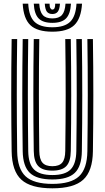

<svg xmlns="http://www.w3.org/2000/svg" viewBox="-20 -1012 568 1042"><path d="M264.2 10Q147.2 10 96 -36.8Q44.8 -83.5 43.2 -191Q41.2 -333.2 41 -487.1Q40.8 -641 43.2 -800H73.2Q71 -653.5 71.1 -497.8Q71.2 -342 73.2 -191.5Q74.5 -96.5 118.8 -55.2Q163 -14 264.2 -14Q365 -14 409 -55.2Q453 -96.5 454.2 -191.5Q456.2 -342.8 456.4 -496.4Q456.5 -650 454.2 -800H484.2Q488.8 -496.2 484.2 -191Q482.8 -83.5 431.8 -36.8Q380.8 10 264.2 10ZM264.2 -38Q179.2 -38 141.9 -73.8Q104.5 -109.5 103.2 -191.8Q98.8 -501.5 103.2 -800H133.2Q131 -649.8 131.1 -497.4Q131.2 -345 133.2 -192.2Q134.2 -122.5 164.6 -92.2Q195 -62 264.2 -62Q333 -62 363.1 -92.2Q393.2 -122.5 394.2 -192.2Q396.2 -343.2 396.4 -496.6Q396.5 -650 394.2 -800H424.2Q428.8 -493.5 424.2 -191.8Q423.2 -109.5 386 -73.8Q348.8 -38 264.2 -38ZM264.2 -86Q211 -86 187.5 -110.8Q164 -135.5 163.2 -192.8Q158.8 -500.8 163.2 -800H193.2Q191 -653.5 191.1 -498.1Q191.2 -342.8 193.2 -193Q193.8 -148.5 210.4 -129.2Q227 -110 264.2 -110Q301.2 -110 317.5 -129.2Q333.8 -148.5 334.2 -193Q336.2 -344.2 336.4 -497Q336.5 -649.8 334.2 -800H364.2Q368.8 -493.2 364.2 -192.8Q363.5 -135.5 340.2 -110.8Q317 -86 264.2 -86ZM264.2 -840Q182.2 -840 144.9 -875.4Q107.5 -910.8 103.2 -992H133.2Q136.8 -923.5 167.2 -893.8Q197.8 -864 264.2 -864Q330.2 -864 360.8 -893.8Q391.2 -923.5 395.2 -992H425.2Q420.2 -910.8 382.9 -875.4Q345.5 -840 264.2 -840ZM264.2 -888Q213 -888 189.6 -912.1Q166.2 -936.2 163.2 -992H193Q195.5 -949.2 212 -930.6Q228.5 -912 264.2 -912Q299.8 -912 316.2 -930.6Q332.8 -949.2 335.5 -992H365.2Q362 -936.2 338.5 -912.1Q315 -888 264.2 -888ZM264.2 -936Q243.8 -936 234.2 -949Q224.8 -962 223 -992H249Q248.8 -975 253.4 -967.5Q258 -960 264.2 -960Q280.5 -960 279.5 -992H305.5Q303.5 -962 293.9 -949Q284.2 -936 264.2 -936Z"/></svg>

Font: Big Shoulders Inline Text Black
Style: Regular
Weight: 900
Designer: Patric King
Foundry: XO Type Co
Version: Version 1.000